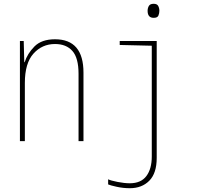

<svg xmlns="http://www.w3.org/2000/svg" viewBox="-20 -744 1040 1012"><path d="M820 -687Q820 -701 814 -712.5Q808 -724 790 -724Q771 -724 764.5 -712.5Q758 -701 758 -687Q758 -650 790 -650Q810 -650 815 -662Q820 -674 820 -687ZM111 0V-307Q111 -411 156.5 -461.5Q202 -512 270 -512Q329 -512 361.5 -475.5Q394 -439 394 -355V0H420V-361Q420 -537 270 -537Q199 -537 161.5 -499Q124 -461 110 -416H108L105 -528H85V0ZM806 88V-528H611V-507L780 -503V81Q780 146 751.5 184Q723 222 664 222Q636 222 600 215Q564 208 550 201V228Q561 233 595 240.5Q629 248 664 248Q728 248 767 208.5Q806 169 806 88Z"/></svg>

Font: Noto Sans Mono UI Condensed Thin
Style: Regular
Weight: 250
Width: 3
Designer: Monotype Design team
Foundry: Monotype Imaging Inc.
Version: 1.000